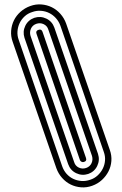

<svg xmlns="http://www.w3.org/2000/svg" viewBox="-20 -714 546 862"><path d="M37 -526Q28 -551 30 -576Q32 -601 42.5 -622.5Q53 -644 72 -661Q91 -678 116 -687Q141 -696 166 -694Q191 -692 212.5 -681.5Q234 -671 251 -652Q268 -633 277 -608L473 -41Q482 -16 480 9Q478 34 467 55.5Q456 77 437.5 94Q419 111 394 120Q369 129 344 127Q319 125 297.5 114.5Q276 104 259 85Q242 66 233 41ZM259 32Q266 52 279 66.5Q292 81 309 89Q326 97 345.5 98.5Q365 100 385 93Q404 87 418.5 73.5Q433 60 441.5 43Q450 26 451.5 6.5Q453 -13 446 -32L251 -599Q244 -618 231 -632.5Q218 -647 201 -655.5Q184 -664 164 -665.5Q144 -667 125 -660Q105 -654 90.5 -640.5Q76 -627 68 -610Q60 -593 58.5 -573.5Q57 -554 64 -535ZM90 -544Q81 -572 93.5 -598Q106 -624 134 -634Q162 -643 188 -630.5Q214 -618 224 -590L420 -23Q429 5 416.5 31Q404 57 376 67Q348 76 322 63.5Q296 51 286 23ZM313 14Q318 31 334 38.5Q350 46 367 40Q384 34 391 18.5Q398 3 393 -14L197 -581Q192 -598 176 -605.5Q160 -613 143 -607Q126 -601 119 -585.5Q112 -570 117 -553ZM144 -562Q139 -576 153 -580Q166 -585 171 -571L366 -5Q371 9 357 13Q352 15 346.5 12.5Q341 10 339 5Z"/></svg>

Font: Zschusch
Style: Regular
Weight: 400
Designer: Peter Wiegel
Foundry: Peter Wiegel